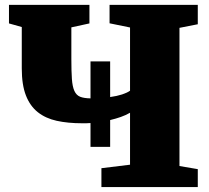

<svg xmlns="http://www.w3.org/2000/svg" viewBox="-20 -763 854 783"><path d="M349.1 -261.2Q339.8 -260.3 331.3 -260.3Q322.8 -260.3 314.5 -260.3Q256.8 -260.3 211.4 -270.3Q166 -280.3 134.3 -305.4Q102.5 -330.6 85.7 -373.8Q68.8 -417 68.8 -483.9V-652.8L16.6 -667.5V-743.2H344.7V-667.5L271 -651.4V-523.4Q271 -472.2 273.2 -440.9Q275.4 -409.7 283.4 -392.1Q291.5 -374.5 306.9 -368.4Q322.3 -362.3 349.1 -361.8V-512.7H429.2V-367.2Q457 -371.1 478 -377.9Q499 -384.8 510.3 -393.1V-650.9L426.8 -668V-743.2H786.6V-664.1L711.9 -649.4V-85.9L786.6 -73.2V0H393.6V-77.1L510.3 -91.3V-303.2Q493.7 -293.5 472.9 -286.1Q452.1 -278.8 429.2 -273.4V-164.1H349.1Z"/></svg>

Font: Merriweather UltraBold
Style: Regular
Weight: 900
Designer: Eben Sorkin ( sorkintype@gmail.com )
Foundry: Eben Sorkin
Version: Version 1.570; ttfautohint (v1.3) -l 8 -r 32 -G 0 -x 0 -H 60